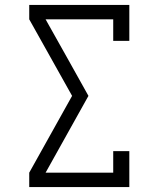

<svg xmlns="http://www.w3.org/2000/svg" viewBox="-20 -755 640 775"><path d="M98 0V-58L271 -368L98 -677V-735H502V-590H437V-677H164L251 -522L337 -368L164 -58H437V-145H502V0Z"/></svg>

Font: Iosevka Curly Slab LtEx
Style: Regular
Weight: 300
Width: 7
Monospace: yes
Designer: Belleve Invis
Foundry: Belleve Invis
Version: Version 11.1.0; ttfautohint (v1.8.3)